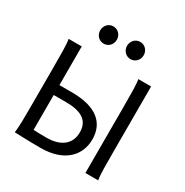

<svg xmlns="http://www.w3.org/2000/svg" viewBox="-208 -1099 1222 1270"><g transform="rotate(30 403.0 -464.0)"><path d="M178.2 -341.8H273.4C387.2 -341.8 451.7 -304.7 451.7 -214.8C451.7 -113.3 371.6 -73.2 278.3 -73.2C223.6 -73.2 196.3 -74.7 178.2 -75.7ZM610.4 -712.9C617.7 -673.8 617.7 -596.7 617.7 -500.5V0H715.3C708 -39.1 708 -116.2 708 -212.4V-712.9ZM78.1 -712.9C85.4 -673.8 85.4 -596.7 85.4 -500.5V-222.2C85.4 -125.5 85.4 -39.1 78.1 0C78.1 0 177.2 4.9 276.4 4.9C463.4 4.9 546.9 -96.2 546.9 -214.8C546.9 -336.4 466.3 -417.5 273.4 -417.5H178.2V-712.9ZM435.5 -866.7C435.5 -830.6 462.9 -800.8 499 -800.8C535.6 -800.8 562.5 -830.6 562.5 -866.7C562.5 -902.8 535.6 -932.6 499 -932.6C462.9 -932.6 435.5 -902.8 435.5 -866.7ZM230.5 -866.7C230.5 -830.6 257.8 -800.8 293.9 -800.8C330.6 -800.8 357.4 -830.6 357.4 -866.7C357.4 -902.8 330.6 -932.6 293.9 -932.6C257.8 -932.6 230.5 -902.8 230.5 -866.7Z"/></g></svg>

Font: Andika
Style: Regular
Weight: 400
Designer: Victor Gaultney, Annie Olsen, Julie Remington, Don Collingsworth, Eric Hays
Foundry: SIL International
Version: Version 1.000